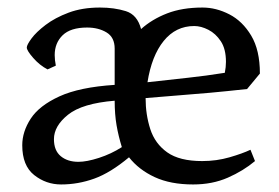

<svg xmlns="http://www.w3.org/2000/svg" viewBox="-20 -480 740 509"><path d="M284 -255V-351Q284 -381 262.5 -394Q241 -407 211 -407Q167 -407 146 -386.5Q125 -366 125 -334Q125 -321 128 -306L106 -296Q85 -307 68 -326.5Q51 -346 51 -354Q51 -361 63.5 -378Q76 -395 101 -414Q126 -433 162 -446.5Q198 -460 245 -460Q283 -460 313.5 -450.5Q344 -441 354 -403Q383 -429 423 -444.5Q463 -460 517 -460Q553 -460 588 -442Q623 -424 646 -385.5Q669 -347 669 -285L635 -244Q580 -238 536 -234Q492 -230 451.5 -227Q411 -224 366 -220Q366 -176 378.5 -137.5Q391 -99 423.5 -76Q456 -53 516 -53Q554 -53 588.5 -63Q623 -73 644 -83L656 -53Q625 -27 584 -9Q543 9 492 9Q432 9 390 -10.5Q348 -30 322 -63Q273 -22 230 -6.5Q187 9 142 9Q102 9 70.5 -16Q39 -41 39 -95Q39 -131 61.5 -165.5Q84 -200 137.5 -224.5Q191 -249 284 -255ZM579 -316Q579 -350 565.5 -370.5Q552 -391 532.5 -401Q513 -411 495 -411Q446 -411 414 -371.5Q382 -332 371 -262Q433 -269 479.5 -274Q526 -279 576 -287Q579 -302 579 -316ZM284 -213Q198 -206 160.5 -176Q123 -146 123 -111Q123 -81 141 -66Q159 -51 188 -51Q210 -51 242.5 -61.5Q275 -72 303 -90Q294 -119 289 -148Q284 -177 284 -213Z"/></svg>

Font: Average
Style: Regular
Weight: 400
Designer: Eduardo Tunni
Foundry: Eduardo Rodriguez Tunni
Version: Version 1.003; ttfautohint (v1.8.4.7-5d5b)